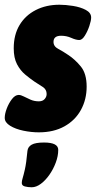

<svg xmlns="http://www.w3.org/2000/svg" viewBox="-33 -551 406 811"><path d="M131 8Q99 8 65.5 1Q32 -6 9.5 -20Q-13 -34 -13 -53Q-13 -70 -4.5 -92.5Q4 -115 17.5 -132.5Q31 -150 46 -150Q55 -150 67.5 -143.5Q80 -137 96 -130Q112 -123 131 -123Q147 -123 155.5 -132.5Q164 -142 164 -154Q164 -173 148 -183.5Q132 -194 113 -206Q94 -219 73.5 -236Q53 -253 39 -279.5Q25 -306 25 -347Q25 -404 49.5 -445Q74 -486 118 -508.5Q162 -531 218 -531Q244 -531 275.5 -526Q307 -521 329.5 -509Q352 -497 352 -477Q352 -464 344.5 -441.5Q337 -419 325.5 -400.5Q314 -382 302 -382Q288 -382 268 -391Q248 -400 225 -400Q193 -400 193 -374Q193 -355 213 -344.5Q233 -334 255 -319Q284 -300 308.5 -270Q333 -240 333 -185Q333 -131 309 -87Q285 -43 239.5 -17.5Q194 8 131 8ZM101 240Q85 240 72 236.5Q59 233 59 222Q59 213 62.5 202Q66 191 72 165Q78 139 83 86Q85 69 101 60Q117 51 153 51Q213 51 213 82Q213 108 202.5 136Q192 164 175.5 187.5Q159 211 139.5 225.5Q120 240 101 240Z"/></svg>

Font: Asap Condensed Condensed Black
Style: Italic
Weight: 900
Width: 3
Italic angle: -6°
Designer: Pablo Cosgaya
Foundry: Omnibus-Type
Version: Version 3.001; ttfautohint (v1.8.4.7-5d5b)